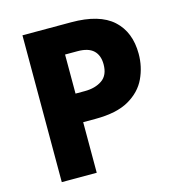

<svg xmlns="http://www.w3.org/2000/svg" viewBox="-106 -808 842 902"><g transform="rotate(-15 315.0 -357.0)"><path d="M321 -714Q458 -714 523.5 -654.5Q589 -595 589 -489Q589 -426 563 -370.5Q537 -315 477 -280.5Q417 -246 314 -246H254V0H84V-714ZM315 -575H254V-385H299Q350 -385 383.5 -408Q417 -431 417 -484Q417 -528 392 -551.5Q367 -575 315 -575Z"/></g></svg>

Font: Noto Sans Tamil ExtraBold
Style: Regular
Weight: 800
Designer: Jelle Bosma - Monotype Design Team
Foundry: Monotype Imaging Inc.
Version: Version 2.004; ttfautohint (v1.8.4.7-5d5b)